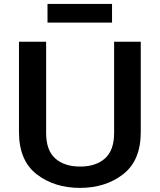

<svg xmlns="http://www.w3.org/2000/svg" viewBox="-20 -918 793 953"><path d="M74.2 -262.7Q74.2 -121.1 161.9 -53.2Q249.5 14.6 377 14.6Q503.9 14.6 591.3 -53.2Q678.7 -121.1 678.7 -262.7V-710.9H546.4V-257.8Q546.4 -171.9 501 -131.6Q455.6 -91.3 377.9 -91.3Q299.3 -91.3 254.2 -131.6Q209 -171.9 209 -257.8V-710.9H74.2ZM215.8 -805.7H536.1V-898.4H215.8Z"/></svg>

Font: Roboto Flex
Style: wght 600 wdth 140 opsz 13.0 GRAD 0.00 slnt 0.00 XTRA 468 XOPQ 96 YOPQ 79 YTLC 514 YTUC 712 YTAS 750 YTDE -203.00 YTFI 738
Weight: 600
Width: 8
Designer: Berlow after Robertson
Foundry: Google
Version: Version 3.100